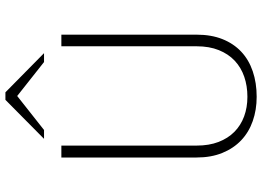

<svg xmlns="http://www.w3.org/2000/svg" viewBox="-150 -808 968 709"><g transform="rotate(-90 334.5 -453.0)"><path d="M561.5 -710.9V-211.4Q561.5 -157.7 545.2 -116.5Q528.8 -75.2 498.8 -46.9Q468.8 -18.6 426.3 -4.2Q383.8 10.3 332 10.3Q283.7 10.3 242.4 -4.2Q201.2 -18.6 171.4 -46.9Q141.6 -75.2 124.8 -116.5Q107.9 -157.7 107.9 -211.4V-710.9H151.9V-211.4Q151.9 -165.5 165.3 -130.6Q178.7 -95.7 202.6 -72Q226.6 -48.3 259.5 -36.1Q292.5 -23.9 332 -23.9Q372.1 -23.9 406.2 -35.6Q440.4 -47.4 465.3 -70.8Q490.2 -94.2 504.4 -129.4Q518.6 -164.6 518.6 -211.4V-710.9ZM493.2 -774.9H460.4L335 -874L209.5 -774.9H176.8L320.8 -917.5H348.6Z"/></g></svg>

Font: Ufes Sans Thin
Style: Regular
Weight: 100
Designer: Ricardo Esteves & Thais Bronze
Foundry: ProDesignUfes - Ricardo Esteves, Thais Bronze (This is a derivative work, based on Roboto family, by Christian Robertson
Version: Version 2.0